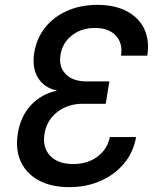

<svg xmlns="http://www.w3.org/2000/svg" viewBox="-20 -760 640 790"><path d="M265 10Q191 10 140 -17.5Q89 -45 66 -94Q43 -143 53 -209Q64 -281 107.5 -327.5Q151 -374 215 -387Q161 -399 136 -440.5Q111 -482 121 -544Q131 -603 166 -647Q201 -691 256.5 -715.5Q312 -740 381 -740Q452 -740 501.5 -714Q551 -688 573.5 -641Q596 -594 586 -531H478Q486 -582 456.5 -613.5Q427 -645 371 -645Q315 -645 276 -614.5Q237 -584 229 -535Q221 -485 250.5 -455Q280 -425 336 -425H430L415 -333H321Q259 -333 215.5 -299Q172 -265 163 -209Q154 -153 186.5 -119Q219 -85 281 -85Q340 -85 381 -115.5Q422 -146 432 -196H540Q529 -134 491 -88Q453 -42 394.5 -16Q336 10 265 10Z"/></svg>

Font: JetBrains Mono NL SemiBold
Style: Italic
Weight: 600
Italic angle: -9°
Monospace: yes
Designer: Philipp Nurullin, Konstantin Bulenkov
Foundry: JetBrains
Version: Version 2.305; ttfautohint (v1.8.4.7-5d5b)